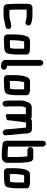

<svg xmlns="http://www.w3.org/2000/svg" viewBox="1334 -2138 876 3583"><g transform="rotate(90 1771.5 -346.0)"><path d="M58 -40C58 -27 64 -13 74 0C89 19 107 25 138 25H264C283 25 301 24 317 22C353 17 381 7 412 1C450 -8 492 -7 512 -34C543 -77 500 -131 452 -117C421 -113 387 -107 359 -98C333 -89 300 -84 264 -84H165C165 -107 160 -129 160 -153C159 -162 159 -174 159 -187V-406L256 -405C261 -406 267 -406 273 -405H288C317 -405 349 -397 373 -390L383 -386C416 -375 444 -397 452 -420C464 -453 442 -481 419 -489L409 -493C374 -504 335 -509 293 -514H118C92 -514 68 -494 60 -476C53 -460 50 -425 50 -398V-187C50 -147 56 -115 56 -79C56 -67 58 -53 58 -40Z M731 -90V-183C735 -246 738 -309 755 -359H888V-190C887 -182 887 -177 887 -174C886 -169 885 -162 884 -154L882 -132L879 -111C879 -107 879 -103 878 -98C873 -97 867 -97 861 -97L843 -95C839 -94 836 -94 833 -94H774C760 -93 745 -90 731 -90ZM681 19H727C741 19 763 17 777 15H833C840 15 847 15 855 14L871 12C876 11 880 11 883 11C896 11 914 6 926 2C975 -10 985 -63 990 -120L992 -142C994 -159 996 -165 997 -186V-405C997 -437 975 -457 945 -460C936 -465 926 -468 916 -468H736C718 -468 701 -462 686 -449C656 -425 646 -378 636 -333C626 -288 625 -237 622 -185V-43C622 -13 651 18 681 19Z M1098 -661V-17C1090 36 1139 67 1191 70C1198 70 1204 70 1211 71L1222 72C1253 75 1278 50 1281 22C1284 -8 1259 -34 1231 -37L1220 -38C1216 -38 1212 -38 1207 -39V-661C1207 -690 1182 -716 1153 -716C1124 -716 1098 -690 1098 -661Z M1490 -90V-183C1494 -246 1497 -309 1514 -359H1647V-190C1646 -182 1646 -177 1646 -174C1645 -169 1644 -162 1643 -154L1641 -132L1638 -111C1638 -107 1638 -103 1637 -98C1632 -97 1626 -97 1620 -97L1602 -95C1598 -94 1595 -94 1592 -94H1533C1519 -93 1504 -90 1490 -90ZM1440 19H1486C1500 19 1522 17 1536 15H1592C1599 15 1606 15 1614 14L1630 12C1635 11 1639 11 1642 11C1655 11 1673 6 1685 2C1734 -10 1744 -63 1749 -120L1751 -142C1753 -159 1755 -165 1756 -186V-405C1756 -437 1734 -457 1704 -460C1695 -465 1685 -468 1675 -468H1495C1477 -468 1460 -462 1445 -449C1415 -425 1405 -378 1395 -333C1385 -288 1384 -237 1381 -185V-43C1381 -13 1410 18 1440 19Z M1969 -11V-18C1969 -37 1965 -51 1965 -70V-317C1965 -340 1980 -360 1984 -380L1988 -392H1990C1999 -391 2007 -391 2013 -391H2110V-36C2110 -10 2145 -18 2165 -22C2182 -25 2207 -36 2220 -40C2222 -60 2227 -78 2228 -98C2228 -145 2241 -183 2243 -229C2245 -250 2250 -270 2251 -290C2251 -323 2260 -348 2263 -375C2264 -379 2267 -389 2267 -395H2360C2362 -385 2363 -365 2364 -354C2370 -318 2371 -275 2374 -239C2376 -225 2381 -200 2381 -182L2383 -150C2386 -127 2389 -105 2389 -82C2390 -74 2391 -66 2392 -59C2392 -57 2392 -55 2393 -52V-41C2393 -33 2394 -24 2396 -13L2399 -2C2402 12 2409 24 2422 32C2464 59 2515 20 2505 -26L2503 -36C2502 -39 2502 -41 2502 -42C2502 -47 2502 -52 2501 -58C2501 -69 2498 -77 2498 -88C2498 -113 2494 -134 2492 -159L2490 -187C2489 -199 2488 -212 2486 -225C2481 -260 2480 -298 2475 -334C2472 -389 2473 -460 2440 -487C2423 -501 2409 -504 2383 -504H2252C2227 -504 2210 -498 2194 -487C2182 -496 2169 -500 2156 -500H2013C2008 -500 2002 -500 1994 -501C1982 -501 1971 -500 1962 -499C1925 -493 1896 -462 1886 -429L1880 -411C1869 -384 1856 -353 1856 -317V-73C1856 -55 1858 -38 1860 -23V-11C1860 18 1886 44 1915 44C1944 44 1969 18 1969 -11Z M2724 -474C2724 -445 2749 -420 2778 -420H2896C2896 -407 2898 -397 2900 -382C2906 -338 2909 -292 2909 -246V-51H2825C2808 -51 2790 -53 2774 -54C2759 -56 2749 -59 2734 -58H2733C2728 -59 2722 -60 2715 -61V-710C2715 -739 2689 -764 2660 -764C2631 -764 2606 -739 2606 -710V-46C2606 -29 2607 -15 2610 -5C2615 18 2642 44 2671 44H2680C2699 47 2720 52 2740 51H2741C2765 56 2796 58 2825 58H2910C2976 58 3018 16 3018 -50V-244C3018 -298 3016 -349 3008 -397C3004 -431 3001 -470 2988 -495C2978 -511 2956 -529 2931 -529H2778C2749 -529 2724 -503 2724 -474Z M3227 -90V-183C3231 -246 3234 -309 3251 -359H3384V-190C3383 -182 3383 -177 3383 -174C3382 -169 3381 -162 3380 -154L3378 -132L3375 -111C3375 -107 3375 -103 3374 -98C3369 -97 3363 -97 3357 -97L3339 -95C3335 -94 3332 -94 3329 -94H3270C3256 -93 3241 -90 3227 -90ZM3177 19H3223C3237 19 3259 17 3273 15H3329C3336 15 3343 15 3351 14L3367 12C3372 11 3376 11 3379 11C3392 11 3410 6 3422 2C3471 -10 3481 -63 3486 -120L3488 -142C3490 -159 3492 -165 3493 -186V-405C3493 -437 3471 -457 3441 -460C3432 -465 3422 -468 3412 -468H3232C3214 -468 3197 -462 3182 -449C3152 -425 3142 -378 3132 -333C3122 -288 3121 -237 3118 -185V-43C3118 -13 3147 18 3177 19Z"/></g></svg>

Font: Electronic
Style: ExHv
Weight: 900
Version: Version 1.011